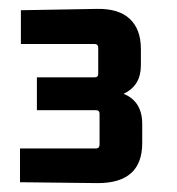

<svg xmlns="http://www.w3.org/2000/svg" viewBox="-20 -659 399 432"><path d="M300 -337Q300 -247 200 -247L25 -249V-325H196Q204 -325 204 -334V-403Q204 -411 196 -411H63V-485H193Q201 -485 201 -493V-551Q201 -560 193 -560H27V-636L198 -639Q247 -640 272 -616.5Q297 -593 297 -549V-512Q297 -466 258 -448Q300 -431 300 -380Z"/></svg>

Font: Gemunu Libre
Style: Bold
Weight: 700
Designer: Puspanada Ekanayake, Sola Matas, Pathum Egodawatta, Kosala Senevirathne
Foundry: mooniak
Version: Version 1.100